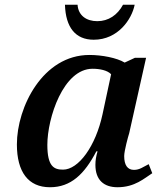

<svg xmlns="http://www.w3.org/2000/svg" viewBox="-20 -777 660 807"><path d="M374 -610C476 -610 534 -696 546 -757H497C474 -714 436 -688 389 -688C343 -688 309 -712 306 -757H253C256 -662 297 -610 374 -610ZM190 10C278 10 335 -45 385 -141H390C384 -120 381 -104 381 -84C381 -20 417 10 474 10C547 10 587 -28 620 -49L605 -87C581 -75 567 -63 543 -63C516 -63 502 -83 502 -121C502 -143 519 -205 523 -217L594 -534H547L504 -514C471 -534 408 -546 356 -546C160 -546 51 -327 51 -170C51 -54 99 10 190 10ZM245 -64C207 -64 179 -77 179 -168C179 -281 246 -488 369 -488C398 -488 431 -482 447 -465L411 -297C382 -162 310 -64 245 -64Z"/></svg>

Font: Noto Serif Semi
Style: Italic
Weight: 600
Italic angle: -12°
Designer: Monotype Design Team
Foundry: Monotype Imaging Inc.
Version: Version 1.901